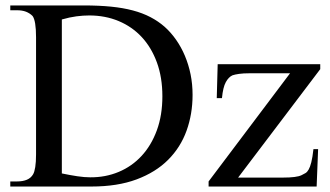

<svg xmlns="http://www.w3.org/2000/svg" viewBox="-20 -682 1207 702"><path d="M684.1 -335Q684.1 -265.1 662.1 -204.1Q640.1 -143.1 594.7 -97.7Q549.3 -52.2 479.5 -26.1Q409.7 0 314 0H17.6V-18.6H42.5Q63.5 -18.6 78.4 -24.9Q93.3 -31.2 101.1 -44.9Q106 -53.2 108.9 -71.3Q111.8 -89.4 111.8 -117.7V-545.4Q111.8 -606.4 99.1 -623.5Q88.9 -633.8 75 -639.2Q61 -644.5 42.5 -644.5H17.6V-662.1H286.6Q341.8 -662.1 386 -657.7Q430.2 -653.3 465.8 -643.8Q501.5 -634.3 530 -619.4Q558.6 -604.5 582 -584Q605 -563.5 623.8 -536.6Q642.6 -509.8 656 -478Q669.4 -446.3 676.8 -410.2Q684.1 -374 684.1 -335ZM573.7 -330.1Q573.7 -398.9 553.7 -453.6Q533.7 -508.3 498.3 -546.4Q462.9 -584.5 413.8 -605Q364.7 -625.5 306.2 -625.5Q284.2 -625.5 259.5 -622.3Q234.9 -619.1 206.1 -610.8V-47.9Q236.8 -41.5 262.7 -37.6Q288.6 -33.7 309.6 -33.7Q365.7 -33.2 414.1 -53.5Q462.4 -73.7 497.8 -112.1Q533.2 -150.4 553.5 -205.6Q573.7 -260.7 573.7 -330.1ZM850.6 -32.7H1014.6Q1064.9 -32.7 1082.5 -41.5Q1090.8 -45.4 1097.2 -49.3Q1103.5 -53.2 1108.6 -62.3Q1113.8 -71.3 1118.2 -88.6Q1122.6 -106 1126 -136.7H1143.1L1137.7 0H742.7V-18.6L1040.5 -414.1H892.6Q869.6 -414.1 854.2 -411.9Q838.9 -409.7 830.1 -406.7Q815.9 -400.4 805.7 -381.8Q795.4 -363.3 791.5 -323.2H772.5L775.9 -447.3H1150.9V-429.2Z"/></svg>

Font: Doulos SIL Compact
Style: Regular
Weight: 400
Designer: Walt Agee, Victor Gaultney, Peter Martin, Debbi Hosken
Foundry: SIL International
Version: Version 4.110; 2011; Maintenance release ; LnSpcTght